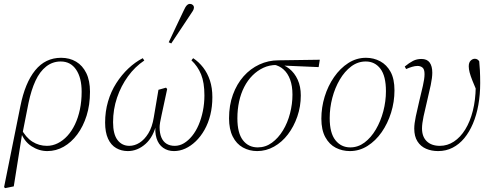

<svg xmlns="http://www.w3.org/2000/svg" viewBox="-20 -767 2543 990"><path d="M7 203 1 198 85 -219Q109 -340 161.5 -404.5Q214 -469 295 -469Q339 -469 372.5 -449Q406 -429 425 -390Q444 -351 444 -294Q444 -226 426.5 -170.5Q409 -115 378.5 -74Q348 -33 308.5 -10.5Q269 12 224 12Q181 12 142.5 -13Q104 -38 86 -88L88 -105Q113 -58 147 -36.5Q181 -15 222 -15Q251 -15 278 -28.5Q305 -42 327.5 -66.5Q350 -91 366.5 -125.5Q383 -160 392 -202.5Q401 -245 401 -294Q401 -366 372.5 -408Q344 -450 293 -450Q251 -450 218 -424Q185 -398 163 -350.5Q141 -303 127 -236L96 -79L94 -76L51 194Z M639 12Q606 12 579 -3.5Q552 -19 537 -52Q522 -85 522 -135Q522 -192 537 -243.5Q552 -295 579.5 -338Q607 -381 642 -414Q677 -447 716 -467L724 -455Q676 -423 640 -373.5Q604 -324 583.5 -263.5Q563 -203 563 -137Q563 -75 586 -45Q609 -15 647 -15Q674 -15 699.5 -31Q725 -47 745 -79.5Q765 -112 773 -162L797 -304L836 -315L842 -308L813 -173Q808 -152 805.5 -136Q803 -120 803 -111Q803 -80 812 -58.5Q821 -37 838.5 -26Q856 -15 881 -15Q906 -15 928.5 -28.5Q951 -42 970.5 -66Q990 -90 1004 -122.5Q1018 -155 1026 -194Q1034 -233 1034 -275Q1034 -341 1017 -383Q1000 -425 967 -456L976 -467Q1005 -448 1027.5 -419Q1050 -390 1062.5 -352Q1075 -314 1075 -266Q1075 -217 1064.5 -174.5Q1054 -132 1034.5 -97.5Q1015 -63 989.5 -38.5Q964 -14 935.5 -1Q907 12 877 12Q845 12 821 -5Q797 -22 787 -54.5Q777 -87 783 -131H787Q772 -62 730.5 -25Q689 12 639 12ZM850 -549Q869 -590 888 -630Q907 -670 926 -710Q931 -721 935.5 -729Q940 -737 946 -742Q952 -747 959 -747Q968 -747 974 -741.5Q980 -736 980 -728Q980 -720 974.5 -711Q969 -702 956 -683Q933 -648 909.5 -613Q886 -578 863 -543Z M1306 12Q1266 12 1232.5 -6.5Q1199 -25 1180 -63Q1161 -101 1161 -157Q1161 -224 1181 -279Q1201 -334 1236 -373.5Q1271 -413 1317.5 -434.5Q1364 -456 1416 -456L1629 -459L1623 -421L1436 -429L1406 -432Q1369 -432 1338 -417.5Q1307 -403 1282 -378Q1257 -353 1239.5 -319Q1222 -285 1213 -244Q1204 -203 1204 -157Q1204 -81 1232.5 -44Q1261 -7 1309 -7Q1349 -7 1382 -31Q1415 -55 1439 -94.5Q1463 -134 1475.5 -182.5Q1488 -231 1488 -279Q1488 -324 1476 -356.5Q1464 -389 1442.5 -408.5Q1421 -428 1391 -434L1408 -440Q1444 -435 1471.5 -413Q1499 -391 1515 -356Q1531 -321 1531 -275Q1531 -218 1513 -166Q1495 -114 1464.5 -74Q1434 -34 1393 -11Q1352 12 1306 12Z M1784 12Q1745 12 1711.5 -5Q1678 -22 1657.5 -59.5Q1637 -97 1637 -155Q1637 -213 1654 -268.5Q1671 -324 1702.5 -369.5Q1734 -415 1776 -442Q1818 -469 1867 -469Q1907 -469 1940.5 -451Q1974 -433 1994 -396.5Q2014 -360 2014 -301Q2014 -242 1996.5 -186Q1979 -130 1948 -85.5Q1917 -41 1875 -14.5Q1833 12 1784 12ZM1786 -7Q1826 -7 1859.5 -32Q1893 -57 1918 -99.5Q1943 -142 1956.5 -193.5Q1970 -245 1970 -297Q1970 -375 1941.5 -412.5Q1913 -450 1866 -450Q1825 -450 1791 -424.5Q1757 -399 1732 -356.5Q1707 -314 1693.5 -262.5Q1680 -211 1680 -158Q1680 -81 1709.5 -44Q1739 -7 1786 -7Z M2239 12Q2205 12 2177 0Q2149 -12 2132.5 -38Q2116 -64 2116 -104Q2116 -129 2124 -167Q2132 -205 2142 -246.5Q2152 -288 2160.5 -324.5Q2169 -361 2169 -385Q2169 -410 2158.5 -418.5Q2148 -427 2133 -427Q2120 -427 2105 -422.5Q2090 -418 2074 -411L2067 -424Q2090 -443 2109.5 -453Q2129 -463 2153 -463Q2182 -463 2195.5 -444.5Q2209 -426 2209 -392Q2209 -367 2201 -328.5Q2193 -290 2182.5 -247.5Q2172 -205 2164 -167Q2156 -129 2156 -105Q2156 -62 2180.5 -38.5Q2205 -15 2248 -15Q2287 -15 2320.5 -37Q2354 -59 2379 -99.5Q2404 -140 2418 -195.5Q2432 -251 2433 -318Q2433 -329 2432 -342.5Q2431 -356 2430 -371L2441 -332L2443 -286Q2426 -326 2416 -351Q2406 -376 2401.5 -393.5Q2397 -411 2397 -425Q2397 -445 2407 -454.5Q2417 -464 2428 -464Q2436 -464 2441.5 -460.5Q2447 -457 2451 -451Q2453 -434 2454.5 -404Q2456 -374 2456 -339Q2456 -279 2446.5 -226Q2437 -173 2418.5 -129.5Q2400 -86 2374 -54.5Q2348 -23 2314 -5.5Q2280 12 2239 12Z"/></svg>

Font: Source Serif 4 48pt Light
Style: Italic
Weight: 300
Italic angle: -12°
Designer: Frank Grießhammer
Foundry: Adobe Systems Incorporated
Version: Version 4.004;hotconv 1.0.116;makeotfexe 2.5.65601